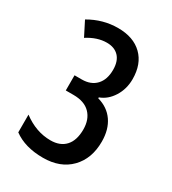

<svg xmlns="http://www.w3.org/2000/svg" viewBox="-143 -625 638 713"><g transform="rotate(30 176.0 -268.5)"><path d="M295 -409Q295 -367 274 -333.5Q253 -300 220 -288V-284Q264 -272 288 -237.5Q312 -203 312 -151Q312 -78 269 -34Q226 10 152 10Q75 10 26 -26V-102Q82 -60 144 -60Q185 -60 207.5 -84.5Q230 -109 230 -156Q230 -199 205.5 -224Q181 -249 134 -249H101V-314H132Q171 -314 193 -337.5Q215 -361 215 -403Q215 -440 196.5 -459.5Q178 -479 145 -479Q104 -479 62 -452L31 -513Q89 -547 154 -547Q220 -547 257.5 -510.5Q295 -474 295 -409Z"/></g></svg>

Font: Noto Sans UI Cond
Style: Regular
Weight: 400
Width: 3
Designer: Monotype Design Team
Foundry: Monotype Imaging Inc.
Version: Version 1.001